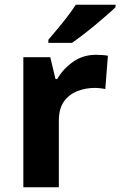

<svg xmlns="http://www.w3.org/2000/svg" viewBox="-20 -786 505 806"><path d="M383 -556Q394 -556 409 -555Q424 -554 433 -552L422 -412Q415 -414 401.5 -415.5Q388 -417 378 -417Q340 -417 305 -403.5Q270 -390 248.5 -360Q227 -330 227 -278V0H78V-546H191L213 -454H220Q244 -496 286 -526Q328 -556 383 -556ZM465 -756Q451 -742 428 -722Q405 -702 378.5 -680Q352 -658 326.5 -638.5Q301 -619 282 -606H183V-619Q199 -638 220.5 -663.5Q242 -689 263 -716.5Q284 -744 298 -766H465Z"/></svg>

Font: Noto Sans Sinhala UI
Style: Bold
Weight: 700
Designer: Jelle Bosma - Monotype Design Team
Foundry: Monotype Imaging Inc.
Version: Version 2.006; ttfautohint (v1.8.4.7-5d5b)